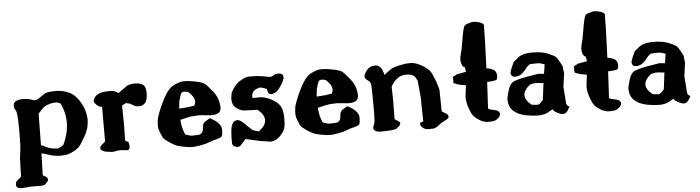

<svg xmlns="http://www.w3.org/2000/svg" viewBox="-50 -893 4746 1301"><g transform="rotate(-5 2323.0 -242.0)"><path d="M45.9 -374Q45.9 -415 111.8 -415Q147 -415 165.5 -407.2L189.5 -399.9Q196.3 -400.4 204.3 -402.1Q212.4 -403.8 237.5 -422.6Q262.7 -441.4 279.8 -445.8Q296.9 -450.2 340.1 -450.2Q383.3 -450.2 426 -431.6Q468.8 -413.1 501.5 -358.4Q534.2 -303.7 536.6 -243.7V-236.3Q536.6 -180.2 504.9 -125.7Q473.1 -71.3 461.9 -59.6Q450.7 -47.9 427.7 -34.7Q404.8 -21.5 382.8 -15.6Q364.7 -10.7 337.4 -10.7Q331.5 -10.7 325.7 -10.7Q290.5 -11.7 257.3 -22.9Q224.1 -34.2 205.1 -38.1Q203.1 37.1 200.7 111.3Q223.6 123.5 227.5 127.9L234.4 139.6V141.6Q234.4 151.4 217.8 168.5Q210 180.7 184.1 180.7Q148.9 180.7 113.8 180.7L52.7 185.5H52.2Q14.2 185.5 14.2 158.2V157.2Q14.2 136.7 33.4 124.5Q52.7 112.3 53.7 104Q54.7 95.7 55.4 35.6Q56.2 -24.4 62.5 -57.6Q68.8 -90.8 68.8 -202.6Q68.8 -314.5 58.6 -342.3Q46.9 -351.1 45.9 -371.6ZM334.5 -373Q287.1 -373 248.5 -348.6L209.5 -308.1L206.5 -93.8Q252.9 -70.3 272.7 -66.4Q292.5 -62.5 307.1 -61.5Q308.6 -61.5 309.6 -61Q323.2 -60.5 335.4 -67.4Q349.1 -74.2 358.9 -83.5Q394.5 -160.6 394.5 -230Q394.5 -299.3 363.8 -362.8Q344.7 -373 334.5 -373Z M787.1 -7.8Q755.4 -12.2 739 -12.2Q722.7 -12.2 709 -9Q695.3 -5.9 685.3 -5.9Q675.3 -5.9 646 -10.3Q615.7 -14.6 604.5 -34.2V-37.1Q604.5 -49.3 625 -65.9L641.6 -80.1V-316.4H641.1Q622.1 -316.4 605.5 -332.5Q588.9 -348.6 588.9 -357.4Q588.9 -366.2 594.2 -377Q615.2 -418 696.8 -418H711.9Q729.5 -418 750 -406.2L761.2 -399.4L823.7 -444.3H825.2Q844.2 -454.1 876.7 -454.1Q909.2 -454.1 929.9 -441.2Q950.7 -428.2 950.7 -382.3Q950.7 -297.9 890.6 -297.9Q867.7 -297.9 849.4 -310.1Q831.1 -322.3 826.2 -323.2H816.4L808.6 -327.6Q800.3 -326.7 777.3 -312.5Q779.3 -257.3 779.3 -203.6Q779.3 -198.7 779.3 -192.9Q779.3 -133.3 777.3 -74.2Q798.8 -63 799.3 -62.5Q798.8 -58.1 803.7 -43V-36.1Q803.7 -7.8 788.1 -7.8Z M1190.9 -260.3Q1200.7 -260.3 1221.9 -262.9Q1243.2 -265.6 1265.1 -269.5Q1272.9 -283.2 1272.9 -296.9Q1272.9 -329.6 1231 -365.7Q1223.1 -366.2 1211.4 -369.1Q1208 -370.1 1204.6 -370.1Q1196.8 -370.1 1189 -365.2Q1181.2 -364.7 1166 -305.2Q1164.1 -293 1161.1 -258.3Q1185.5 -260.3 1190.9 -260.3ZM1233.4 -68.4Q1279.8 -68.4 1288.6 -72.8Q1308.6 -82.5 1309.6 -112.3Q1310.5 -142.1 1326.2 -153.8L1363.3 -175.8L1398.9 -153.8L1399.4 -153.3Q1438.5 -123.5 1438.5 -91.8V-91.3V-90.8Q1438.5 -58.6 1432.9 -47.9Q1427.2 -37.1 1396 -29.8Q1364.7 -22.5 1344.5 -13.7Q1324.2 -4.9 1285.4 2Q1246.6 8.8 1227.5 8.8Q1208.5 8.8 1172.4 2Q1136.2 -4.9 1120.8 -11Q1105.5 -17.1 1075.7 -36.4Q1045.9 -55.7 1032.7 -72.8L1016.6 -110.4Q1007.3 -135.3 1007.3 -148.9Q1007.3 -149.4 1007.3 -150.4V-167.5L1009.8 -191.4Q1010.3 -209.5 1027.3 -251Q1082.5 -386.7 1127.9 -413.6Q1173.3 -440.4 1208.7 -440.4Q1244.1 -440.4 1288.3 -431.2Q1332.5 -421.9 1347.4 -411.6Q1362.3 -401.4 1401.4 -352.3Q1440.4 -303.2 1440.4 -241.2Q1440.4 -217.3 1424.6 -206.1Q1408.7 -194.8 1369.6 -194.8L1296.4 -201.7Q1250 -201.7 1217.8 -194.8Q1173.8 -185.1 1162.6 -182.1Q1164.6 -129.9 1186.5 -80.1Q1205.6 -74.2 1224.6 -68.4Z M1849.1 -436.5Q1884.3 -436.5 1884.3 -407.2Q1884.3 -393.1 1862.1 -356.9Q1839.8 -320.8 1821.3 -311.3Q1802.7 -301.8 1795.4 -301.8H1786.1L1784.2 -302.7Q1771 -307.1 1768.3 -321.8Q1765.6 -336.4 1763.7 -339.4Q1758.3 -341.8 1743.7 -347.2Q1729 -352.5 1716.8 -353Q1661.6 -340.8 1661.6 -297.4Q1661.6 -292 1662.6 -286.6H1670.4Q1677.2 -287.1 1711.4 -287.1Q1745.6 -287.1 1787.4 -265.6Q1829.1 -244.1 1847.2 -216.6Q1865.2 -189 1865.2 -126.2Q1865.2 -63.5 1849.1 -43.5Q1811 16.6 1757.3 18.6L1688 7.8L1590.8 -13.7L1553.7 27.3Q1544.4 35.2 1535.2 35.2Q1525.9 35.2 1511.5 28.3Q1497.1 21.5 1497.1 3.4Q1497.1 -83 1505.6 -107.9Q1514.2 -132.8 1525.1 -139.6Q1536.1 -146.5 1546.9 -146.5Q1569.3 -146.5 1611.8 -100.1Q1639.6 -71.8 1649.4 -68.4Q1666.5 -61.5 1686.5 -57.6Q1734.4 -94.7 1734.4 -130.9Q1734.4 -167 1689.5 -204.1L1596.2 -207.5H1594.7Q1576.2 -209.5 1547.4 -229Q1518.6 -248.5 1518.6 -294.4V-294.9L1523.9 -331.1Q1527.3 -342.8 1546.1 -369.6Q1564.9 -396.5 1593 -412.6Q1621.1 -428.7 1632.8 -431.2Q1644.5 -433.6 1660.2 -433.6Q1716.3 -433.6 1752.4 -425.8Q1787.6 -418.5 1796.4 -418.5Q1796.4 -418.5 1797.9 -418.5Q1803.2 -419.4 1817.4 -428Q1831.5 -436.5 1849.1 -436.5Z M2126 -260.3Q2135.7 -260.3 2157 -262.9Q2178.2 -265.6 2200.2 -269.5Q2208 -283.2 2208 -296.9Q2208 -329.6 2166 -365.7Q2158.2 -366.2 2146.5 -369.1Q2143.1 -370.1 2139.6 -370.1Q2131.8 -370.1 2124 -365.2Q2116.2 -364.7 2101.1 -305.2Q2099.1 -293 2096.2 -258.3Q2120.6 -260.3 2126 -260.3ZM2168.5 -68.4Q2214.8 -68.4 2223.6 -72.8Q2243.7 -82.5 2244.6 -112.3Q2245.6 -142.1 2261.2 -153.8L2298.3 -175.8L2334 -153.8L2334.5 -153.3Q2373.5 -123.5 2373.5 -91.8V-91.3V-90.8Q2373.5 -58.6 2367.9 -47.9Q2362.3 -37.1 2331.1 -29.8Q2299.8 -22.5 2279.5 -13.7Q2259.3 -4.9 2220.5 2Q2181.6 8.8 2162.6 8.8Q2143.6 8.8 2107.4 2Q2071.3 -4.9 2055.9 -11Q2040.5 -17.1 2010.7 -36.4Q1981 -55.7 1967.8 -72.8L1951.7 -110.4Q1942.4 -135.3 1942.4 -148.9Q1942.4 -149.4 1942.4 -150.4V-167.5L1944.8 -191.4Q1945.3 -209.5 1962.4 -251Q2017.6 -386.7 2063 -413.6Q2108.4 -440.4 2143.8 -440.4Q2179.2 -440.4 2223.4 -431.2Q2267.6 -421.9 2282.5 -411.6Q2297.4 -401.4 2336.4 -352.3Q2375.5 -303.2 2375.5 -241.2Q2375.5 -217.3 2359.6 -206.1Q2343.8 -194.8 2304.7 -194.8L2231.4 -201.7Q2185.1 -201.7 2152.8 -194.8Q2108.9 -185.1 2097.7 -182.1Q2099.6 -129.9 2121.6 -80.1Q2140.6 -74.2 2159.7 -68.4Z M2703.1 -353.5Q2645 -348.6 2608.4 -281.2Q2610.4 -226.1 2610.4 -175.8Q2609.9 -170.9 2609.9 -166Q2609.9 -111.3 2608.9 -60.1Q2619.1 -52.7 2632.1 -44.9Q2645 -37.1 2645 -28.8Q2645 -17.1 2617.7 4.4Q2603.5 15.6 2504.4 15.6H2501.5Q2474.1 14.6 2462.9 -0.5V-2L2459 -11.7V-14.2L2464.4 -30.8Q2471.7 -42 2473.1 -66.4Q2474.6 -90.8 2474.6 -174.3Q2474.6 -303.7 2469.2 -316.7Q2463.9 -329.6 2447.5 -340.3Q2431.2 -351.1 2431.2 -366Q2431.2 -380.9 2451.7 -407.2Q2472.2 -433.6 2508.8 -433.6Q2545.4 -433.6 2560.1 -387.2Q2564.5 -373.5 2567.9 -364.7Q2575.7 -370.6 2592.8 -384.5Q2609.9 -398.4 2625.2 -405.8Q2640.6 -413.1 2678.2 -421.4Q2715.8 -429.7 2749.8 -429.7Q2783.7 -429.7 2831.5 -401.4Q2877.4 -373 2888.7 -345.7Q2899.9 -318.4 2913.6 -286.6L2929.2 -233.9L2931.6 -85.4L2966.8 -62.5Q2974.6 -55.2 2974.9 -46.6Q2975.1 -38.1 2967.3 -31.7Q2959.5 -25.4 2942.9 -18.3Q2926.3 -11.2 2903.8 7.3Q2881.3 25.9 2863.5 26.6Q2845.7 27.3 2829.1 27.3Q2810.5 27.3 2794.7 14.4Q2778.8 1.5 2778.8 -9.3V-20.5L2801.3 -27.8Q2798.8 -112.8 2798.8 -144Q2798.8 -151.9 2798.8 -156.7Q2799.8 -168.5 2799.8 -172.4Q2793.5 -239.3 2787.6 -306.2Q2771 -336.9 2767.6 -338.9Q2748.5 -353.5 2715.8 -353.5Z M3193.8 -670.4Q3196.3 -670.4 3198.7 -670.4Q3216.8 -670.4 3240.2 -662.6Q3267.1 -653.3 3267.6 -642.1Q3267.6 -561.5 3258.8 -348.6Q3268.1 -348.1 3278.1 -345.7Q3288.1 -343.3 3305.4 -334.5Q3322.8 -325.7 3326.2 -301.3L3327.1 -298.8V-296.9Q3327.1 -275.4 3321.5 -267.3Q3315.9 -259.3 3267.6 -257.3L3255.9 -256.8Q3251.5 -166.5 3246.1 -76.2Q3256.3 -67.9 3282.2 -64Q3323.7 -57.6 3323.7 -32.7V-32.2Q3323.7 -20.5 3310.8 -7.8Q3297.9 4.9 3285.4 9.3Q3272.9 13.7 3241.7 13.7Q3210.4 13.7 3182.9 -3.4Q3155.3 -20.5 3142.3 -36.1Q3129.4 -51.8 3117.9 -83Q3106.4 -114.3 3103.8 -134Q3101.1 -153.8 3101.1 -168.9L3110.4 -246.1Q3105 -249 3082.8 -251.5Q3060.5 -253.9 3027.8 -268.6V-310.5L3056.6 -326.2L3118.7 -337.4V-340.3L3113.8 -369.1Q3093.3 -373.5 3088.4 -413.1V-426.8Q3088.4 -442.4 3095.2 -462.9Q3102.1 -483.4 3114.3 -558.8Q3126.5 -634.3 3136.2 -648.9Q3150.9 -663.1 3171.9 -664.1H3172.9Q3173.8 -668.9 3193.8 -670.4Z M3595.7 -219.7H3572.3L3543.5 -213.4Q3499.5 -177.7 3499.5 -144.3Q3499.5 -110.8 3542.5 -76.7Q3568.4 -72.8 3580.3 -72.5Q3592.3 -72.3 3603.3 -83.5Q3614.3 -94.7 3621.1 -102.1Q3627.9 -159.2 3635.3 -215.3Q3604 -219.7 3595.7 -219.7ZM3774.4 -318.4 3780.3 -269 3767.6 -178.7 3776.4 -63.5Q3776.9 -56.6 3784.7 -48.8L3797.4 -41L3781.7 -15.6Q3770 4.9 3749.5 4.9H3748.5Q3734.9 4.9 3712.4 -6.8Q3689.9 -18.6 3686 -24.9Q3682.1 -31.2 3681.2 -33.7L3650.4 -15.6Q3619.1 0 3583.7 0Q3548.3 0 3502 -7.8Q3383.3 -30.8 3382.3 -125Q3382.3 -140.6 3395.8 -185.5Q3409.2 -230.5 3433.6 -242.9Q3458 -255.4 3523.4 -267.6L3606.4 -281.2L3644.5 -277.8Q3649.9 -309.6 3654.3 -341.3Q3627.4 -352.5 3609.9 -352.5H3587.9L3555.7 -351.1Q3543.9 -347.7 3523.2 -321Q3502.4 -294.4 3484.9 -284.9Q3467.3 -275.4 3449.5 -275.4Q3431.6 -275.4 3425.3 -284.9Q3418.9 -294.4 3418.9 -303.5Q3418.9 -312.5 3431.2 -341.3Q3443.4 -370.1 3446 -373.8Q3448.7 -377.4 3452.1 -380.4Q3455.6 -383.8 3458.5 -385.7Q3461.4 -387.7 3467.3 -392.6Q3473.1 -397.5 3477.5 -401.4Q3510.3 -428.7 3575.2 -428.7Q3640.1 -428.7 3679.9 -412.6Q3719.7 -396.5 3731.7 -386.7Q3743.7 -377 3758.1 -349.6Q3772.5 -322.3 3774.4 -318.4Z M4016.6 -670.4Q4019 -670.4 4021.5 -670.4Q4039.6 -670.4 4063 -662.6Q4089.8 -653.3 4090.3 -642.1Q4090.3 -561.5 4081.5 -348.6Q4090.8 -348.1 4100.8 -345.7Q4110.8 -343.3 4128.2 -334.5Q4145.5 -325.7 4148.9 -301.3L4149.9 -298.8V-296.9Q4149.9 -275.4 4144.3 -267.3Q4138.7 -259.3 4090.3 -257.3L4078.6 -256.8Q4074.2 -166.5 4068.8 -76.2Q4079.1 -67.9 4105 -64Q4146.5 -57.6 4146.5 -32.7V-32.2Q4146.5 -20.5 4133.5 -7.8Q4120.6 4.9 4108.2 9.3Q4095.7 13.7 4064.5 13.7Q4033.2 13.7 4005.6 -3.4Q3978 -20.5 3965.1 -36.1Q3952.1 -51.8 3940.7 -83Q3929.2 -114.3 3926.5 -134Q3923.8 -153.8 3923.8 -168.9L3933.1 -246.1Q3927.7 -249 3905.5 -251.5Q3883.3 -253.9 3850.6 -268.6V-310.5L3879.4 -326.2L3941.4 -337.4V-340.3L3936.5 -369.1Q3916 -373.5 3911.1 -413.1V-426.8Q3911.1 -442.4 3918 -462.9Q3924.8 -483.4 3937 -558.8Q3949.2 -634.3 3959 -648.9Q3973.6 -663.1 3994.6 -664.1H3995.6Q3996.6 -668.9 4016.6 -670.4Z M4418.5 -219.7H4395L4366.2 -213.4Q4322.3 -177.7 4322.3 -144.3Q4322.3 -110.8 4365.2 -76.7Q4391.1 -72.8 4403.1 -72.5Q4415 -72.3 4426 -83.5Q4437 -94.7 4443.8 -102.1Q4450.7 -159.2 4458 -215.3Q4426.8 -219.7 4418.5 -219.7ZM4597.2 -318.4 4603 -269 4590.3 -178.7 4599.1 -63.5Q4599.6 -56.6 4607.4 -48.8L4620.1 -41L4604.5 -15.6Q4592.8 4.9 4572.3 4.9H4571.3Q4557.6 4.9 4535.2 -6.8Q4512.7 -18.6 4508.8 -24.9Q4504.9 -31.2 4503.9 -33.7L4473.1 -15.6Q4441.9 0 4406.5 0Q4371.1 0 4324.7 -7.8Q4206.1 -30.8 4205.1 -125Q4205.1 -140.6 4218.5 -185.5Q4231.9 -230.5 4256.3 -242.9Q4280.8 -255.4 4346.2 -267.6L4429.2 -281.2L4467.3 -277.8Q4472.7 -309.6 4477.1 -341.3Q4450.2 -352.5 4432.6 -352.5H4410.6L4378.4 -351.1Q4366.7 -347.7 4345.9 -321Q4325.2 -294.4 4307.6 -284.9Q4290 -275.4 4272.2 -275.4Q4254.4 -275.4 4248 -284.9Q4241.7 -294.4 4241.7 -303.5Q4241.7 -312.5 4253.9 -341.3Q4266.1 -370.1 4268.8 -373.8Q4271.5 -377.4 4274.9 -380.4Q4278.3 -383.8 4281.2 -385.7Q4284.2 -387.7 4290 -392.6Q4295.9 -397.5 4300.3 -401.4Q4333 -428.7 4397.9 -428.7Q4462.9 -428.7 4502.7 -412.6Q4542.5 -396.5 4554.4 -386.7Q4566.4 -377 4580.8 -349.6Q4595.2 -322.3 4597.2 -318.4Z"/></g></svg>

Font: Drukaatie burti
Style: Bold
Weight: 700
Version: Version 0.14